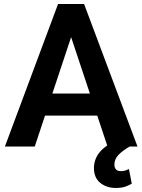

<svg xmlns="http://www.w3.org/2000/svg" viewBox="-20 -731 710 958"><path d="M351.6 -596.1 153.4 0H4.5L269.6 -710.9H364.5ZM516.6 0 318 -596.1 303.9 -710.9H399.6L666 0ZM507.6 -264.4V-154.1H129V-264.4ZM558 -28.7 627 0Q591 21.1 570.9 42.1Q550.8 63.2 550.8 90.5Q550.8 104.6 558.2 113.8Q565.5 122.9 583.6 122.9Q597.7 122.9 607.1 119.3Q616.6 115.7 623.3 112.4L637.5 185.4Q625.3 192.8 606.1 199.9Q586.8 206.9 557.4 206.9Q512 206.9 480.4 181.5Q448.7 156.1 448.7 106.9Q448.7 82 458.9 58.1Q469 34.1 492.9 12.1Q516.8 -10 558 -28.7Z"/></svg>

Font: Vazirmatn
Style: Regular
Weight: 400
Designer: Saber Rastikerdar
Foundry: Saber Rastikerdar
Version: Version 33.003;September 2, 2022;FontCreator 14.0.0.2862 64-